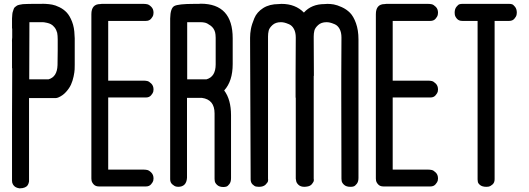

<svg xmlns="http://www.w3.org/2000/svg" viewBox="-20 -815 2859 1038"><path d="M384 -466Q384 -454 383.5 -440Q383 -426 378 -402Q373 -378 364 -358Q355 -338 337 -318Q319 -298 295 -288Q287 -285 283 -285H137V101V106V127V162Q137 163 137 166Q137 169 134.5 176Q132 183 128 188.5Q124 194 113.5 198.5Q103 203 89 203Q87 203 84 203Q81 203 73.5 200.5Q66 198 60.5 194Q55 190 50 182Q45 174 45 162V128V115V102V-178V-182L46 -446H45V-584Q44 -596 46 -613Q46 -632 46 -659Q45 -663 45 -663V-715Q46 -728 46.5 -737Q47 -746 50 -754Q53 -762 54.5 -767.5Q56 -773 62 -777.5Q68 -782 71.5 -784.5Q75 -787 86 -789.5Q97 -792 103.5 -792.5Q110 -793 126.5 -793.5Q143 -794 153.5 -794Q164 -794 186 -794Q189 -794 191 -794Q193 -794 195.5 -794Q198 -794 200 -794Q211 -795 227 -794Q245 -793 262 -790Q279 -787 301.5 -776Q324 -765 340.5 -747.5Q357 -730 369.5 -698Q382 -666 383 -624Q384 -616 384 -608V-601V-602V-594V-593V-591V-480Q384 -475 384 -466ZM291 -463 292 -542V-602Q292 -622 289 -639Q288 -640 288 -640Q284 -656 274.5 -667.5Q265 -679 255.5 -684Q246 -689 234.5 -691.5Q223 -694 218.5 -694.5Q214 -695 211 -695Q209 -695 207 -695H139L138 -386H196H242Q289 -399 291 -463ZM291 -463ZM291 -463Z M810 -331Q810 -326 808.5 -319Q807 -312 797 -300Q787 -288 769 -288H735H726H576H565V91V102H572H708H713H720H755H757Q766 102 776 104Q786 106 798 118Q810 130 810 150Q810 155 808.5 162Q807 169 797 181Q787 193 769 193H735H726H576H562H550H523H522H519H515Q497 193 487 182.5Q477 172 475 161L474 150V148V138V117V96V91V51V-650V-691V-696V-703V-738Q474 -793 522 -793L530 -794H550H572H708H713H720H755H757Q766 -794 776 -792Q786 -790 798 -778Q810 -766 810 -746Q810 -741 808.5 -733.5Q807 -726 797 -714Q787 -702 769 -702H735H726H576H565V-379H572H708H713H720H755H757Q766 -379 776 -377Q786 -375 798 -363Q810 -351 810 -331ZM550 -794H572Z M1096 -386Q1146 -400 1146 -467V-472V-611Q1146 -623 1145 -628Q1145 -630 1144 -634Q1143 -638 1143 -640Q1137 -663 1118.5 -676.5Q1100 -690 1088 -692.5Q1076 -695 1066 -695H1065H992V-614V-386H1050ZM1054 -794Q1056 -794 1059.5 -794.5Q1063 -795 1065 -795Q1238 -795 1238 -608V-602V-601V-602V-601V-480V-469Q1238 -376 1192 -326Q1229 -277 1229 -192V148Q1229 168 1220.5 179.5Q1212 191 1204.5 193.5Q1197 196 1189 196H1187Q1166 196 1154 185Q1142 174 1141 163L1140 152V-202Q1140 -277 1071 -286H991V146Q988 195 943 195Q938 195 931 193.5Q924 192 912 182Q900 172 900 154V144V-182V-460V-472V-460V-472V-565V-659V-663V-715Q901 -771 922.5 -782.5Q944 -794 1029 -794Z M1627 195H1626Q1605 195 1593.5 184Q1582 173 1581 162L1579 151V-287H1578V-405L1579 -612Q1579 -640 1569 -658.5Q1559 -677 1542.5 -684Q1526 -691 1516.5 -693Q1507 -695 1499 -695H1498Q1470 -695 1453 -679.5Q1436 -664 1432.5 -649Q1429 -634 1429 -618V-608V-405V-256V151Q1430 156 1429 163.5Q1428 171 1416 183Q1404 195 1380 195H1379Q1372 195 1364 193.5Q1356 192 1345.5 182Q1335 172 1335 154V144L1332 -600V-611Q1332 -634 1336.5 -658.5Q1341 -683 1355 -716.5Q1369 -750 1403 -771.5Q1437 -793 1487 -793Q1493 -794 1502 -794Q1577 -794 1623 -747Q1664 -793 1735 -793Q1741 -794 1750 -794Q1767 -794 1784.5 -791Q1802 -788 1827.5 -776.5Q1853 -765 1872 -746Q1891 -727 1904.5 -689.5Q1918 -652 1918 -602V147Q1918 167 1909 178.5Q1900 190 1892.5 192.5Q1885 195 1877 195H1874Q1852 195 1840 184Q1828 173 1827 162L1826 151L1825 -287V-405L1826 -612Q1826 -640 1816 -658.5Q1806 -677 1789.5 -684Q1773 -691 1763.5 -693Q1754 -695 1746 -695H1745Q1717 -695 1700 -679.5Q1683 -664 1679.5 -649Q1676 -634 1676 -618V-608L1677 -405H1676V-256V151Q1677 155 1676.5 161.5Q1676 168 1666.5 180Q1657 192 1637 194Q1631 195 1627 195Z M2348 -331Q2348 -326 2346.5 -319Q2345 -312 2335 -300Q2325 -288 2307 -288H2273H2264H2114H2103V91V102H2110H2246H2251H2258H2293H2295Q2304 102 2314 104Q2324 106 2336 118Q2348 130 2348 150Q2348 155 2346.5 162Q2345 169 2335 181Q2325 193 2307 193H2273H2264H2114H2100H2088H2061H2060H2057H2053Q2035 193 2025 182.5Q2015 172 2013 161L2012 150V148V138V117V96V91V51V-650V-691V-696V-703V-738Q2012 -793 2060 -793L2068 -794H2088H2110H2246H2251H2258H2293H2295Q2304 -794 2314 -792Q2324 -790 2336 -778Q2348 -766 2348 -746Q2348 -741 2346.5 -733.5Q2345 -726 2335 -714Q2325 -702 2307 -702H2273H2264H2114H2103V-379H2110H2246H2251H2258H2293H2295Q2304 -379 2314 -377Q2324 -375 2336 -363Q2348 -351 2348 -331ZM2088 -794H2110Z M2732 -794H2734Q2741 -794 2748 -792Q2755 -790 2764.5 -778Q2774 -766 2774 -746Q2774 -741 2772.5 -733.5Q2771 -726 2761 -714Q2751 -702 2733 -702H2698H2654V93V107V154Q2654 172 2643 182Q2632 192 2621 194L2610 195Q2587 195 2575 185Q2563 175 2563 165L2562 155V119V98V93V53V-649V-690V-694V-702H2540H2526H2479Q2461 -702 2451 -713Q2441 -724 2439 -735L2438 -746Q2438 -766 2447.5 -778Q2457 -790 2464 -792Q2471 -794 2478 -794H2480H2511H2514H2535H2672H2677H2698ZM2514 -794H2535Z"/></svg>

Font: Soda Fountain
Style: Regular
Weight: 400
Version: Version 1.0